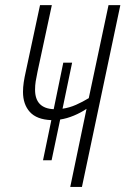

<svg xmlns="http://www.w3.org/2000/svg" viewBox="-20 -734 493 754"><path d="M255.9 0 319.8 -306.6Q297.4 -291.5 270 -280Q242.7 -268.6 216.3 -264.6L182.6 -104.5H148.9L181.6 -262.2Q124 -264.6 97.2 -294.4Q70.3 -324.2 70.3 -373Q70.3 -391.1 73.2 -410.9Q76.2 -430.7 81.1 -452.1L137.2 -713.9H183.6L127.4 -452.6Q122.6 -429.7 120.1 -414.1Q117.7 -398.4 117.7 -381.8Q117.7 -308.6 190.9 -305.2L228.5 -487.8H263.2L225.6 -307.1Q252.9 -311 278.8 -322.5Q304.7 -334 328.6 -348.6L406.2 -713.9H452.6L301.8 0Z"/></svg>

Font: Open Sans Condensed Light
Style: Italic
Weight: 300
Width: 3
Italic angle: -12°
Designer: Monotype Design Team
Foundry: Monotype Imaging Inc.
Version: Version 3.000; ttfautohint (v1.8.4)